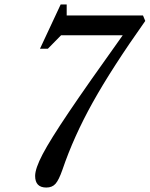

<svg xmlns="http://www.w3.org/2000/svg" viewBox="-20 -840 678 870"><path d="M161.1 -619.1 254.9 -819.8H282.2V-770H627.9L638.2 -745.1Q486.8 -531.2 400.4 -376.2Q314 -221.2 263.2 -71.8Q246.6 -23.9 231.4 -7.1Q216.3 9.8 189.9 9.8Q139.2 9.8 139.2 -43Q139.2 -76.2 173.3 -141.4Q207.5 -206.5 291.3 -330.8Q375 -455.1 536.1 -680.2H256.8L196.8 -619.1Z"/></svg>

Font: Libre Caslon Text
Style: Italic
Weight: 400
Italic angle: -25°
Designer: Pablo Impallari, Rodrigo Fuenzalida
Foundry: Pablo Impallari, Rodrigo Fuenzalida
Version: Version 1.002